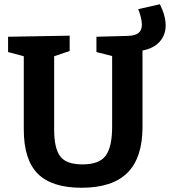

<svg xmlns="http://www.w3.org/2000/svg" viewBox="-20 -872 800 904"><path d="M651 -634V-275Q651 -129 580 -58.5Q509 12 364 12Q224 12 158 -54Q92 -120 92 -262V-607L18 -627V-699L308 -704V-632L235 -607V-262Q235 -174 263.5 -136Q292 -98 368 -98Q448 -98 478 -139.5Q508 -181 508 -275V-608L434 -627V-699L582 -703Q617 -704 632.5 -717Q648 -730 648 -756Q648 -784 631 -829L733 -852Q760 -797 760 -752Q760 -707 731.5 -675.5Q703 -644 651 -634Z"/></svg>

Font: Bitter Pro
Style: Bold
Weight: 700
Designer: Sol Matas, and Bitter project Authors
Foundry: Sol Matas
Version: Version 1.010